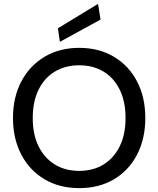

<svg xmlns="http://www.w3.org/2000/svg" viewBox="-20 -959 817 991"><path d="M389 12Q287 12 210 -33.5Q133 -79 90 -161Q47 -243 47 -350Q47 -457 90 -538.5Q133 -620 210 -666Q287 -712 389 -712Q491 -712 568 -666Q645 -620 687.5 -538.5Q730 -457 730 -350Q730 -243 687.5 -161Q645 -79 568 -33.5Q491 12 389 12ZM389 -77Q461 -77 514.5 -110Q568 -143 598 -204Q628 -265 628 -350Q628 -435 598 -496Q568 -557 514.5 -589.5Q461 -622 389 -622Q317 -622 263 -589.5Q209 -557 179 -496Q149 -435 149 -350Q149 -265 179 -204Q209 -143 263 -110Q317 -77 389 -77ZM289 -743 279 -813 486 -939 499 -858Z"/></svg>

Font: DM Sans Medium
Style: Regular
Weight: 500
Designer: Colophon Foundry, Jonny Pinhorn
Foundry: Colophon Foundry
Version: Version 4.004; ttfautohint (v1.8.4.7-5d5b)